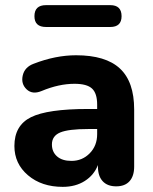

<svg xmlns="http://www.w3.org/2000/svg" viewBox="-20 -716 597 747"><path d="M409 -611H159Q114 -611 114 -653Q114 -696 159 -696H409Q453 -696 453 -653Q453 -611 409 -611ZM224 11Q142 11 89 -34Q36 -79 36 -148Q36 -228 100.5 -260Q165 -292 322 -292H358V-309Q358 -353 338 -371.5Q318 -390 270 -390Q209 -390 142 -362Q106 -347 83.5 -368.5Q61 -390 68.5 -422.5Q76 -455 111 -468Q196 -501 276 -501Q391 -501 446.5 -449.5Q502 -398 502 -290V-68Q502 -31 484 -11Q466 9 432 9Q398 9 379.5 -11Q361 -31 361 -68V-74Q346 -35 310 -12Q274 11 224 11ZM258 -90Q300 -90 329 -119.5Q358 -149 358 -194V-214H323Q246 -214 214 -200.5Q182 -187 182 -154Q182 -125 202 -107.5Q222 -90 258 -90Z"/></svg>

Font: Nunito ExtraBold
Style: Regular
Weight: 800
Designer: Vernon Adams
Foundry: Vernon Adams
Version: Version 3.602